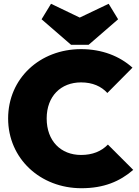

<svg xmlns="http://www.w3.org/2000/svg" viewBox="-20 -984 735 1016"><path d="M411 12C530 12 614 -24 685 -85L551 -219C516 -183 469 -164 409 -164C302 -164 227 -238 227 -357C227 -475 302 -548 409 -548C470 -548 516 -527 548 -492L681 -626C613 -687 520 -724 409 -724C191 -724 23 -569 23 -357C23 -145 193 12 411 12ZM200 -882 356 -747H449L605 -882L555 -964L402 -891L250 -964Z"/></svg>

Font: MV Cash Black
Style: Regular
Weight: 900
Designer: Rodrigo Fuenzalida
Foundry: fragTYPE
Version: Version 1.100;Glyphs 3.1.2 (3151)